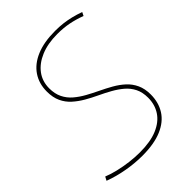

<svg xmlns="http://www.w3.org/2000/svg" viewBox="-215 -811 921 921"><g transform="rotate(-45 245.5 -350.0)"><path d="M484 -682 475 -664Q438 -678 402 -685Q366 -692 325 -692Q260 -692 212.5 -672Q165 -652 139 -617Q113 -582 113 -535Q113 -498 126.5 -470.5Q140 -443 163.5 -423Q187 -403 216 -387Q245 -371 275.5 -356.5Q306 -342 335 -325.5Q364 -309 387 -288Q410 -267 423.5 -238Q437 -209 437 -170Q437 -116 411.5 -75.5Q386 -35 333.5 -12.5Q281 10 200 10Q150 10 96 0.5Q42 -9 -6 -27L4 -46Q31 -35 64.5 -27Q98 -19 134 -14.5Q170 -10 204 -10Q276 -10 323 -30Q370 -50 393.5 -85.5Q417 -121 417 -168Q417 -205 403.5 -232Q390 -259 367 -278.5Q344 -298 315.5 -314Q287 -330 256 -344.5Q225 -359 196.5 -375.5Q168 -392 144.5 -413Q121 -434 107.5 -463Q94 -492 94 -532Q94 -586 121 -626Q148 -666 200 -688Q252 -710 328 -710Q357 -710 381.5 -707Q406 -704 431 -698Q456 -692 484 -682Z"/></g></svg>

Font: Georama ExtraCondensed Thin Thin
Style: Italic
Weight: 250
Italic angle: -9°
Version: Version 1.001